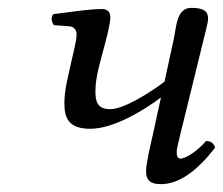

<svg xmlns="http://www.w3.org/2000/svg" viewBox="-20 -459 568 489"><path d="M240 -320C251 -359 261 -398 261 -415C261 -429 253 -436 240 -436C208 -436 163 -429 116 -423C109 -415 111 -404 117 -395L157 -392C169 -391 175 -382 175 -372C175 -363 173 -349 166 -321L151 -254C146 -230 144 -213 144 -195C144 -156 157 -131 210 -131C268 -131 344 -176 390 -211L369 -115C362 -84 352 -42 352 -23C352 -4 359 10 389 10C437 10 482 -24 528 -83C525 -92 519 -100 505 -100C479 -70 450 -55 440 -55C433 -55 430 -60 430 -72C430 -81 435 -98 441 -124L497 -352C501 -370 510 -400 510 -412C510 -429 500 -439 468 -439C430 -439 430 -395 422 -357L399 -251C358 -220 294 -181 261 -181C228 -181 223 -200 223 -227C223 -244 226 -266 233 -293Z"/></svg>

Font: Libertinus Serif
Style: Italic
Weight: 400
Italic angle: -12°
Designer: Philipp H. Poll, Khaled Hosny
Foundry: Caleb Maclennan
Version: Version 7.050;RELEASE